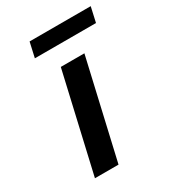

<svg xmlns="http://www.w3.org/2000/svg" viewBox="-165 -756 760 846"><g transform="rotate(-30 215.0 -333.0)"><path d="M413 -590 430 -666H119L102 -590ZM187 0 302 -500H182L67 0Z"/></g></svg>

Font: Perun SemiBold Italic
Style: Regular
Weight: 400
Italic angle: -12°
Foundry: Copyright (c) Stefan Peev, Context Ltd, 2016
Version: Version 1.026